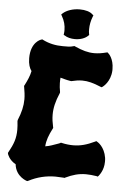

<svg xmlns="http://www.w3.org/2000/svg" viewBox="-60 -928 636 997"><g transform="rotate(5 257.5 -430.0)"><path d="M250 -450C247 -467 245 -482 245 -496C245 -505 245 -514 246 -524C262 -520 277 -515 296 -512L303 -511C324 -516 342 -519 360 -519C390 -519 419 -511 457 -495L463 -493L469 -497C470 -498 508 -525 511 -584V-592C511 -646 484 -671 482 -672L478 -676L472 -675C449 -669 429 -666 409 -666C376 -666 346 -675 308 -692L304 -694L300 -693C283 -687 260 -688 244 -688C206 -688 172 -695 138 -712L134 -714L129 -712C127 -712 75 -695 75 -611C75 -580 83 -558 93 -545C88 -520 78 -497 63 -468L61 -465L62 -460C66 -437 69 -416 69 -396C69 -361 61 -327 44 -286L43 -280C45 -263 46 -248 46 -235C46 -190 35 -160 10 -115L8 -111L9 -106C9 -105 18 -75 53 -56C60 10 121 26 117 25L121 26L126 24C170 1 217 -10 265 -10C279 -10 293 -8 308 -8L311 -7L315 -9C353 -27 384 -36 422 -36C439 -36 457 -34 477 -31L483 -29L488 -34C489 -36 514 -63 514 -109C514 -115 514 -122 513 -129C504 -187 467 -208 465 -209L460 -212L454 -209C412 -189 379 -180 342 -180C324 -180 304 -182 282 -187L278 -188L274 -186C271 -184 268 -183 265 -182C238 -173 224 -166 198 -162C200 -193 210 -220 229 -257L231 -261L230 -265C225 -288 222 -308 222 -329C222 -364 230 -399 249 -443L250 -446ZM382 -866C369 -879 344 -886 315 -886C280 -886 247 -875 227 -857L221 -851L225 -844C239 -820 245 -796 245 -772C245 -766 245 -761 244 -755L243 -747L249 -744C262 -735 282 -730 303 -730C331 -730 356 -739 371 -754L375 -758L374 -763C372 -771 372 -779 372 -788C372 -809 376 -831 385 -854L388 -861Z"/></g></svg>

Font: Hanalei Fill
Style: Regular
Weight: 400
Designer: Astigmatic (AOETI)
Foundry: Astigmatic (AOETI)
Version: Version 1.000